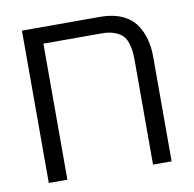

<svg xmlns="http://www.w3.org/2000/svg" viewBox="-69 -650 726 720"><g transform="rotate(-10 294.0 -290.0)"><path d="M60.1 -580.1H358.9Q405.8 -580.1 439.9 -564.9Q474.1 -549.8 492.7 -523.2Q511.2 -496.6 519.5 -465.6Q527.8 -434.6 527.8 -397.9V0H457V-394Q457 -416.5 455.3 -431.9Q453.6 -447.3 447.8 -464.8Q441.9 -482.4 430.9 -493.2Q419.9 -503.9 400.4 -511Q380.9 -518.1 353 -518.1H130.9V0H60.1Z"/></g></svg>

Font: LT Superior
Style: Regular
Weight: 400
Designer: Daniel Lyons
Foundry: LyonsType
Version: Version 1.000